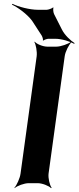

<svg xmlns="http://www.w3.org/2000/svg" viewBox="-20 -954 409 1000"><path d="M233 -50 317 -661C320 -685 339 -722 353 -735L351 -737C336 -725 297 -711 273 -711H227C203 -711 170 -725 161 -737L159 -735C167 -722 174 -685 171 -661L87 -50C84 -26 67 11 55 24L56 26C69 14 106 0 130 0H176C200 0 235 14 246 26L249 24C239 11 230 -26 233 -50ZM302 -801 262 -880C258 -887 255 -908 259 -914L256 -915C251 -910 231 -903 223 -903H178C134 -903 75 -919 45 -934L42 -930C72 -916 121 -881 147 -846L197 -769C200 -764 206 -749 203 -744L207 -743C210 -747 226 -752 232 -752H268C302 -752 345 -738 366 -726L369 -729C348 -742 316 -772 302 -801Z"/></svg>

Font: Asimov
Style: EdgeNarIt
Weight: 500
Designer: Google
Version: Version 2.000980: 2014